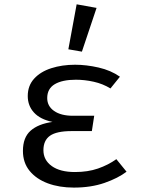

<svg xmlns="http://www.w3.org/2000/svg" viewBox="-20 -848 655 880"><path d="M401 -247.2H308.7Q239.5 -247.2 209.2 -225.9Q179 -204.6 179 -159.5Q179 -114.4 217.2 -86.9Q255.4 -59.5 323.6 -59.5Q382.6 -59.5 429.2 -75.6Q475.9 -91.8 513.3 -118.5L560 -61Q521 -31.3 459 -9.7Q396.9 11.8 318.5 11.8Q251.8 11.8 199.2 -7.7Q146.7 -27.2 115.9 -64.6Q85.1 -102.1 85.1 -156.4Q85.1 -217.9 120.3 -249Q155.4 -280 220.5 -289.2Q164.1 -301 135.6 -332.3Q107.2 -363.6 107.2 -407.7Q107.2 -455.4 136.4 -487.4Q165.6 -519.5 215.1 -535.4Q264.6 -551.3 324.1 -551.3Q375.4 -551.3 431.8 -538.5Q488.2 -525.6 529.7 -496.4L486.2 -442.6Q451.3 -464.1 409.7 -473.3Q368.2 -482.6 327.7 -482.6Q265.6 -482.6 231 -462.1Q196.4 -441.5 196.4 -398.5Q196.4 -361.5 227.9 -339.5Q259.5 -317.4 314.4 -317.4H411.8ZM331.3 -828.2 422.6 -811.8 355.4 -611.3 293.3 -622.1Z"/></svg>

Font: FiraCode Nerd Font Mono
Style: Regular
Weight: 400
Monospace: yes
Designer: Carrois Corporate, Edenspiekermann AG, Nikita Prokopov
Foundry: Carrois Corporate, Edenspiekermann AG, Nikita Prokopov
Version: Version 6.002;Nerd Fonts 3.4.0